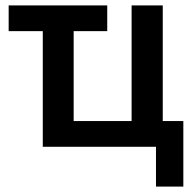

<svg xmlns="http://www.w3.org/2000/svg" viewBox="-20 -542 722 709"><path d="M556 147V0H138V-427H12V-522H376V-427H252V-95H466V-522H581V-95H657V147Z"/></svg>

Font: Ubuntu Sans SemiBold
Style: Regular
Weight: 600
Designer: Dalton Maag Ltd
Foundry: Dalton Maag Ltd
Version: Version 1.006; ttfautohint (v1.8.4.7-5d5b)